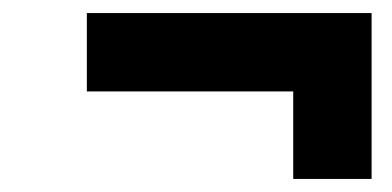

<svg xmlns="http://www.w3.org/2000/svg" viewBox="-20 -378 600 294"><path d="M113 -238H429V-104H549V-358H113Z"/></svg>

Font: RazerF5
Style: Bold Italic
Weight: 700
Foundry: Razer Inc.
Version: Version 2